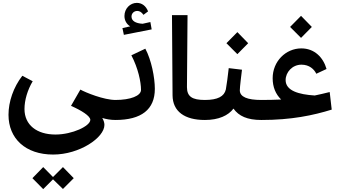

<svg xmlns="http://www.w3.org/2000/svg" viewBox="-20 -833 2373 1333"><path d="M349 240C532 240 705 123 705 34C705 20 700 3 690 -14C716 -6 747 0 783 0L801 -12V-127L783 -139C700 -139 574 -191 538 -211L473 -98C544 -67 607 -28 607 -1C607 42 482 101 365 101C236 101 150 35 150 -76C150 -138 171 -208 207 -269L135 -307C73 -227 39 -127 39 -36C39 129 157 240 349 240ZM205 404 280 480 348 412 417 479 492 404 417 327 348 396 280 327Z M781 0C962 0 1055 -73 1055 -216C1055 -295 1031 -417 989 -495L892 -449C939 -360 959 -264 959 -209C959 -168 887 -139 781 -139L763 -127V-12ZM830 -638 840 -591 1033 -629 1024 -680 970 -668C921 -671 893 -688 893 -718C893 -740 910 -757 933 -757C949 -757 963 -749 976 -730L1008 -754C993 -793 964 -813 930 -813C884 -813 844 -774 844 -722C844 -691 859 -665 884 -650Z M1402 0 1421 -12V-127L1402 -139C1315 -139 1278 -162 1278 -228L1282 -728H1174L1178 -171C1179 -59 1262 0 1402 0Z M1403 0C1498 0 1565 -31 1601 -79C1638 -27 1697 0 1794 0L1814 -12V-127L1794 -139C1698 -139 1645 -160 1645 -206C1645 -232 1656 -314 1660 -349L1568 -360C1561 -301 1555 -250 1548 -212C1537 -164 1492 -139 1403 -139L1383 -127V-12ZM1552 -533 1628 -457 1703 -533 1628 -610Z M1795 0C2003 0 2154 -32 2283 -72L2269 -194C2233 -185 2199 -177 2165 -170C2054 -177 1963 -203 1963 -277C1963 -331 2009 -384 2073 -384C2128 -384 2161 -352 2176 -321L2247 -354C2224 -435 2163 -497 2072 -497C1964 -497 1873 -407 1873 -290C1873 -228 1894 -179 1932 -142C1888 -140 1842 -139 1795 -139L1776 -127V-12ZM1994 -646 2070 -570 2145 -646 2070 -723Z"/></svg>

Font: Wafeq Semi Bold
Style: Regular
Weight: 600
Designer: Rasmus Andersson & Azza Alameddine
Foundry: Google & TypeTogether
Version: Version 3.000;January 28, 2025;FontCreator 15.0.0.3014 64-bi